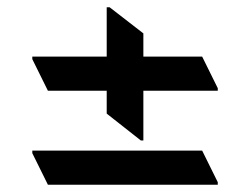

<svg xmlns="http://www.w3.org/2000/svg" viewBox="-20 -644 688 529"><path d="M69 -229H537L580 -142V-135H112L69 -222ZM580 -394H375V-257H368L274 -331V-394H112L69 -481V-488H274V-624H282L375 -552V-488H537L580 -401Z"/></svg>

Font: Halant SemiBold
Style: Regular
Weight: 600
Designer: Hitesh Malaviya (Devanagari), Satya Rajpurohit (Latin)
Foundry: Indian Type Foundry
Version: Version 1.101;PS 1.0;hotconv 1.0.78;makeotf.lib2.5.61930; tt